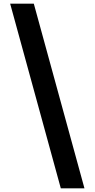

<svg xmlns="http://www.w3.org/2000/svg" viewBox="-20 -853 512 1039"><path d="M35 -833H163L437 166H309Z"/></svg>

Font: Noto Sans Gurmukhi
Style: Bold
Weight: 700
Designer: Jelle Bosma - Monotype Design Team
Foundry: Monotype Imaging Inc.
Version: Version 2.004; ttfautohint (v1.8.4.7-5d5b)